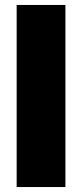

<svg xmlns="http://www.w3.org/2000/svg" viewBox="-20 -752 330 772"><path d="M47 0V-732H243V0Z"/></svg>

Font: Outfit Black
Style: Regular
Weight: 900
Designer: Rodrigo Fuenzalida
Foundry: fragTYPE
Version: Version 1.100; ttfautohint (v1.8.4.7-5d5b)